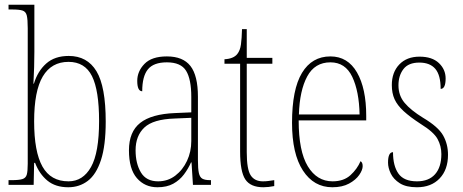

<svg xmlns="http://www.w3.org/2000/svg" viewBox="-20 -780 1953 810"><path d="M268 10Q214 10 180 -18Q146 -46 128 -93H124L122 0H16V-20H29Q60 -20 74.5 -24.5Q89 -29 93 -43.5Q97 -58 97 -89V-661Q97 -698 93 -714.5Q89 -731 75 -735.5Q61 -740 31 -740H16V-760H125V-561Q125 -534 124 -496.5Q123 -459 121 -427H123Q139 -480 175 -512Q211 -544 270 -544Q348 -544 387 -479.5Q426 -415 426 -267Q426 -166 406 -105Q386 -44 350.5 -17Q315 10 268 10ZM269 -15Q330 -15 364 -75.5Q398 -136 398 -269Q398 -399 368 -459Q338 -519 269 -519Q197 -519 160.5 -457.5Q124 -396 124 -268Q124 -140 159 -77.5Q194 -15 269 -15Z M644 10Q591 10 557.5 -28.5Q524 -67 524 -146Q524 -224 571.5 -261.5Q619 -299 718 -303L787 -306V-371Q787 -446 765 -481.5Q743 -517 684 -517Q628 -517 604 -487.5Q580 -458 580 -395Q559 -395 559 -439Q559 -479 589.5 -510.5Q620 -542 684 -542Q752 -542 783.5 -501.5Q815 -461 815 -372V-105Q815 -68 819 -50Q823 -32 834 -26Q845 -20 866 -20H870V0H794L788 -95H786Q774 -68 756 -44Q738 -20 711 -5Q684 10 644 10ZM647 -15Q688 -15 719.5 -39Q751 -63 769 -101.5Q787 -140 787 -185V-283L717 -280Q626 -277 589 -242Q552 -207 552 -146Q552 -90 574.5 -52.5Q597 -15 647 -15Z M1091 10Q1037 10 1015 -23Q993 -56 993 -141V-511H927V-530Q965 -532 981 -552Q993 -567 996.5 -592.5Q1000 -618 1001 -657H1021V-536H1129V-511H1021V-138Q1021 -66 1037.5 -40.5Q1054 -15 1089 -15Q1102 -15 1112.5 -16.5Q1123 -18 1137 -20V5Q1112 10 1091 10Z M1382 10Q1304 10 1258 -60.5Q1212 -131 1212 -262Q1212 -403 1254 -472.5Q1296 -542 1374 -542Q1447 -542 1486 -474.5Q1525 -407 1525 -291V-272H1240Q1240 -142 1278.5 -78.5Q1317 -15 1383 -15Q1430 -15 1458.5 -41Q1487 -67 1501 -100Q1510 -95 1510 -79Q1510 -63 1495.5 -42Q1481 -21 1452.5 -5.5Q1424 10 1382 10ZM1497 -297Q1495 -395 1466 -456Q1437 -517 1374 -517Q1308 -517 1276 -457.5Q1244 -398 1241 -297Z M1739 10Q1693 10 1666.5 -7Q1640 -24 1628.5 -48Q1617 -72 1617 -94Q1617 -138 1638 -138Q1638 -80 1661 -47.5Q1684 -15 1739 -15Q1789 -15 1815.5 -45Q1842 -75 1842 -130Q1842 -164 1826 -193.5Q1810 -223 1755 -257Q1709 -287 1682.5 -311.5Q1656 -336 1644.5 -361.5Q1633 -387 1633 -421Q1633 -475 1664.5 -508Q1696 -541 1750 -541Q1803 -541 1831.5 -514Q1860 -487 1860 -449Q1860 -405 1839 -405Q1839 -463 1816.5 -489.5Q1794 -516 1749 -516Q1703 -516 1682 -488.5Q1661 -461 1661 -420Q1661 -377 1687 -346Q1713 -315 1765 -283Q1829 -245 1849.5 -208.5Q1870 -172 1870 -127Q1870 -64 1834.5 -27Q1799 10 1739 10Z"/></svg>

Font: Noto Serif Thai Condensed Thin
Style: Regular
Weight: 100
Width: 3
Designer: Monotype Design Team
Foundry: Monotype Imaging Inc.
Version: Version 2.001; ttfautohint (v1.8.4.7-5d5b)